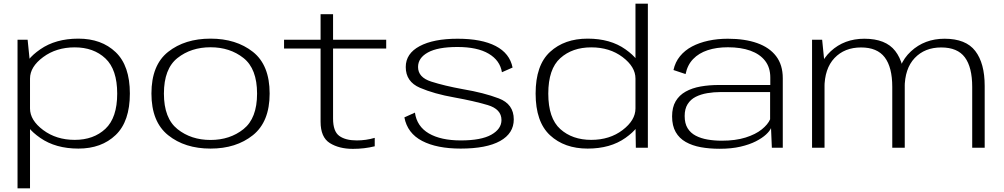

<svg xmlns="http://www.w3.org/2000/svg" viewBox="-20 -805 5469 1046"><path d="M75.5 221H143.5V-460L130.5 -588.5H75.5ZM407 4.5Q533 4.5 610.2 -69.5Q687.5 -143.5 687.5 -295.5Q687.5 -447 610.2 -520.8Q533 -594.5 407 -594.5Q283 -594.5 199.2 -536.2Q115.5 -478 115.5 -426.5L143.5 -377Q143.5 -441 215.2 -494Q287 -547 387 -547Q490 -547 554.2 -486.8Q618.5 -426.5 618.5 -295Q618.5 -163.5 554.2 -103.2Q490 -43 387 -43Q287 -43 215.2 -96.5Q143.5 -150 143.5 -214L115.5 -163.5Q115.5 -112 199.2 -53.8Q283 4.5 407 4.5Z M1127 4.5Q1266.5 4.5 1357.8 -68.5Q1449 -141.5 1449 -295.5Q1449 -450.5 1357.8 -522.5Q1266.5 -594.5 1127 -594.5Q987 -594.5 896 -522.5Q805 -450.5 805 -295.5Q805 -141.5 896 -68.5Q987 4.5 1127 4.5ZM1127 -42.5Q1021 -42.5 947 -101.5Q873 -160.5 873 -295Q873 -430.5 947 -489Q1021 -547.5 1127 -547.5Q1232.5 -547.5 1306.5 -489Q1380.5 -430.5 1380.5 -295Q1380.5 -160.5 1306.5 -101.5Q1232.5 -42.5 1127 -42.5Z M1902.5 6Q1965 6 2021.5 -8V-54Q1974 -40 1923.5 -40Q1862.5 -40 1828.5 -64.5Q1794.5 -89 1794.5 -159V-540.5H2084V-588.5H1794.5V-727.5H1726.5V-588.5H1527.5V-540.5H1726.5V-142Q1726.5 -57 1777 -25.5Q1827.5 6 1902.5 6Z M2489.5 4.5Q2630.5 4.5 2704.8 -37Q2779 -78.5 2779 -154.5Q2779 -238 2697.2 -269Q2615.5 -300 2502.5 -319Q2401 -337.5 2329.2 -360.5Q2257.5 -383.5 2257.5 -440Q2257.5 -489.5 2311.2 -519.2Q2365 -549 2472 -549Q2580.5 -549 2642.2 -512.5Q2704 -476 2714.5 -411.5L2772.5 -437Q2757 -514.5 2680.5 -554.2Q2604 -594 2473 -594Q2341.5 -594 2266 -553.5Q2190.5 -513 2190.5 -440Q2190.5 -360 2267.8 -326.8Q2345 -293.5 2456 -274Q2561 -255 2636.5 -232.8Q2712 -210.5 2712 -151Q2712 -102.5 2656.8 -71.2Q2601.5 -40 2490.5 -40Q2381.5 -40 2316.2 -78.2Q2251 -116.5 2240.5 -191.5L2183 -165.5Q2199.5 -79 2279.8 -37.2Q2360 4.5 2489.5 4.5Z M3444 0H3509.5V-785H3442V-130.5ZM3181.5 4.5Q3305.5 4.5 3387.5 -53.8Q3469.5 -112 3469.5 -163.5L3442 -214Q3442 -150 3371.8 -96.5Q3301.5 -43 3201 -43Q3098 -43 3032.5 -101.8Q2967 -160.5 2967 -295Q2967 -429.5 3032.5 -488.2Q3098 -547 3201 -547Q3301.5 -547 3371.8 -494Q3442 -441 3442 -377L3469.5 -426.5Q3469.5 -478 3387.5 -536.2Q3305.5 -594.5 3181.5 -594.5Q3055 -594.5 2976.5 -522.2Q2898 -450 2898 -295.5Q2898 -141 2976.5 -68.2Q3055 4.5 3181.5 4.5Z M3900 5.5Q3965 5.5 4014.2 -6Q4063.5 -17.5 4098 -35.2Q4132.5 -53 4153 -72Q4173.5 -91 4180.5 -107L4185 0H4244.5V-379Q4244.5 -451.5 4208.2 -499Q4172 -546.5 4105 -570.2Q4038 -594 3945 -594Q3888.5 -594 3839 -583.2Q3789.5 -572.5 3750.2 -551.8Q3711 -531 3684.8 -499Q3658.5 -467 3649 -423.5L3715 -401.5Q3725 -451 3756 -483.2Q3787 -515.5 3835.2 -531.5Q3883.5 -547.5 3945.5 -547.5Q4016 -547.5 4067.8 -529Q4119.5 -510.5 4148 -474Q4176.5 -437.5 4176.5 -382.5V-342H3896.5Q3843.5 -342 3797 -333.8Q3750.5 -325.5 3715.5 -306Q3680.5 -286.5 3661 -253.5Q3641.5 -220.5 3641.5 -171Q3641.5 -120 3661 -85.8Q3680.5 -51.5 3716 -31.5Q3751.5 -11.5 3798.2 -3Q3845 5.5 3900 5.5ZM3911.5 -38.5Q3871 -38.5 3834.8 -44.8Q3798.5 -51 3770.2 -65.8Q3742 -80.5 3726 -106.5Q3710 -132.5 3710 -173Q3710 -212 3726.2 -237.8Q3742.5 -263.5 3770.2 -277.5Q3798 -291.5 3833.2 -297.5Q3868.5 -303.5 3906 -303.5H4175.5V-155Q4163.5 -127 4130 -100Q4096.5 -73 4042 -55.8Q3987.5 -38.5 3911.5 -38.5Z M4404 0H4472V-459L4459 -588.5H4404ZM4841 0H4909V-337Q4909 -460.5 4857.2 -527.2Q4805.5 -594 4689 -594Q4579.5 -594 4505.5 -525.5Q4431.5 -457 4431.5 -343.5L4471.5 -325Q4471.5 -431 4526.2 -488.8Q4581 -546.5 4671 -546.5Q4759 -546.5 4800 -492.5Q4841 -438.5 4841 -331.5ZM5276.5 0H5344.5V-337Q5344.5 -460.5 5293.2 -527.2Q5242 -594 5126 -594Q5017 -594 4942.5 -525Q4868 -456 4868 -343.5L4908.5 -325Q4908.5 -431 4963.2 -488.8Q5018 -546.5 5107.5 -546.5Q5196.5 -546.5 5236.5 -492.5Q5276.5 -438.5 5276.5 -331.5Z"/></svg>

Font: Anybody Expanded Light
Style: Regular
Weight: 300
Width: 7
Version: Version 1.113;gftools[0.9.25]